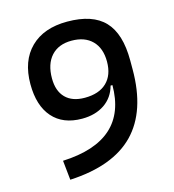

<svg xmlns="http://www.w3.org/2000/svg" viewBox="-106 -784 798 883"><g transform="rotate(-15 293.0 -343.0)"><path d="M246.1 -247.1Q155.3 -247.1 106 -303.2Q56.6 -359.4 56.6 -461.9Q56.6 -572.8 119.4 -634.5Q182.1 -696.3 293.9 -696.3Q414.6 -696.3 471.4 -636.2Q528.3 -576.2 528.3 -449.2L447.3 -360.4H411.1Q396.5 -306.2 352.8 -276.6Q309.1 -247.1 246.1 -247.1ZM120.1 9.8 110.4 -83Q419.9 -96.2 419.9 -361.3V-417L528.3 -449.2V-406.2Q528.3 -208 427.5 -104.2Q326.7 -0.5 120.1 9.8ZM282.7 -336.9Q350.6 -336.9 387.2 -372.1Q423.8 -407.2 423.8 -471.7Q423.8 -535.2 388.7 -570.8Q353.5 -606.4 290.5 -606.4Q228.5 -606.4 193.8 -568.4Q159.2 -530.3 159.2 -461.9Q159.2 -401.9 191.2 -369.4Q223.1 -336.9 282.7 -336.9Z"/></g></svg>

Font: Cascadia Code
Style: Regular
Weight: 400
Designer: Aaron Bell
Foundry: Saja Typeworks
Version: Version 2404.023